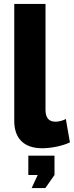

<svg xmlns="http://www.w3.org/2000/svg" viewBox="-20 -750 378 983"><path d="M142 213 173 146H125V47H259V146L212 213ZM53 -730H213V-187Q213 -127 264 -127Q276 -127 290.5 -130.5Q305 -134 317 -141L338 -21Q308 -7 269 1Q230 9 196 9Q127 9 90 -27Q53 -63 53 -131Z"/></svg>

Font: Oxford Sans
Style: Regular
Weight: 800
Designer: Matt McInerney, Pablo Impallari, Rodrigo Fuenzalida
Foundry: Matt McInerney, Pablo Impallari, Rodrigo Fuenzalida
Version: Version 3.000g; ttfautohint (v1.5) -l 8 -r 28 -G 28 -x 14 -D